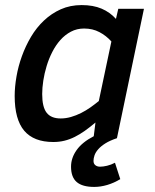

<svg xmlns="http://www.w3.org/2000/svg" viewBox="-20 -547 612 760"><path d="M456.1 162.1Q431.2 177.2 404.5 185.1Q377.9 192.9 353 192.9Q306.2 192.9 283.7 173.6Q261.2 154.3 261.2 112.8Q261.2 78.1 283.4 46.9Q305.7 15.6 351.1 -7.8L357.9 -62Q335.9 -43.5 315.9 -29.3Q295.9 -15.1 275.9 -5.1Q255.9 4.9 235.1 10Q214.4 15.1 190.9 15.1Q113.8 15.1 75.9 -29.5Q38.1 -74.2 38.1 -167Q38.1 -203.1 45.2 -243.9Q52.2 -284.7 66.7 -324.7Q81.1 -364.7 102.8 -401.4Q124.5 -438 154.1 -465.8Q183.6 -493.7 220.7 -510.3Q257.8 -526.9 303.2 -526.9Q349.1 -526.9 382.3 -512.7Q415.5 -498.5 439 -472.2L448.2 -512.2H549.8L442.9 0Q415 9.3 397.2 20.5Q379.4 31.7 368.9 43.7Q358.4 55.7 354.2 67.6Q350.1 79.6 350.1 89.8Q350.1 101.1 357.4 106.9Q364.7 112.8 376 112.8Q388.2 112.8 403.8 109.1Q419.4 105.5 435.1 97.2ZM420.9 -382.8Q400.4 -405.8 373.5 -419.9Q346.7 -434.1 313 -434.1Q284.2 -434.1 260.7 -421.6Q237.3 -409.2 219 -388.7Q200.7 -368.2 187 -341.3Q173.3 -314.5 164.6 -285.6Q155.8 -256.8 151.4 -228Q147 -199.2 147 -174.8Q147 -123.5 164.6 -100.8Q182.1 -78.1 220.2 -78.1Q240.7 -78.1 261 -84Q281.2 -89.8 300.8 -99.6Q320.3 -109.4 337.9 -121.8Q355.5 -134.3 371.1 -147Z"/></svg>

Font: Clear Sans Medium
Style: Italic
Weight: 500
Italic angle: -12°
Foundry: Intel Corporation
Version: Version 1.00